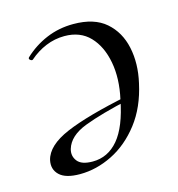

<svg xmlns="http://www.w3.org/2000/svg" viewBox="-72 -462 499 539"><g transform="rotate(-15 177.5 -193.0)"><path d="M97 13Q55.4 13 37.7 -4Q20 -21 25.6 -47Q35.2 -87 97.5 -113.6Q159.8 -140.2 282.2 -165.2L284.2 -154.4Q198.4 -135.4 149.3 -116.5Q100.2 -97.6 89.8 -62Q84.4 -42.6 96.3 -27.3Q108.2 -12 140.6 -12Q185 -12 215.3 -48Q245.6 -84 260.4 -160Q273.4 -218.4 264.3 -266.8Q255.2 -315.2 227.6 -344Q200 -372.8 154.2 -372.8Q126 -372.8 99.9 -362Q73.8 -351.2 51.8 -331.8Q48.8 -329.8 44.3 -333.3Q39.8 -336.8 43 -340.8Q72 -368.2 108.5 -383.6Q145 -399 187 -399Q247.6 -399 281.2 -369.7Q314.8 -340.4 324.9 -292.9Q335 -245.4 322.6 -191Q308.2 -124.4 273 -78.8Q237.8 -33.2 191.4 -10.1Q145 13 97 13Z"/></g></svg>

Font: Cormorant Infant Light
Style: Italic
Weight: 300
Italic angle: -10°
Designer: Christian Thalmann (Catharsis Fonts)
Foundry: Catharsis Fonts
Version: Version 4.001